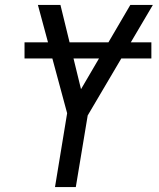

<svg xmlns="http://www.w3.org/2000/svg" viewBox="-20 -755 640 775"><path d="M202 0 251 -298 133 -735H224L307 -395L506 -735H597L334 -289L286 0ZM79 -519V-584H591V-519Z"/></svg>

Font: Iosevka Extended
Style: Italic
Weight: 400
Width: 7
Italic angle: -9°
Monospace: yes
Designer: Belleve Invis
Foundry: Belleve Invis
Version: Version 32.5.0; ttfautohint (v1.8.4)